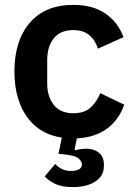

<svg xmlns="http://www.w3.org/2000/svg" viewBox="-20 -554 553 785"><path d="M280 12Q164 12 101.5 -62Q39 -136 39 -262Q39 -387 101.5 -460.5Q164 -534 280 -534Q359 -534 410.5 -499Q462 -464 485 -402L380 -355Q371 -388 346 -409.5Q321 -431 280 -431Q227 -431 200 -397.5Q173 -364 173 -308V-213Q173 -159 200 -125Q227 -91 280 -91Q325 -91 350.5 -114.5Q376 -138 390 -173L488 -126Q463 -57 409.5 -22.5Q356 12 280 12ZM279 211Q231 211 203 196.5Q175 182 163 167L206 116Q216 128 232 136.5Q248 145 271 145Q290 145 302.5 138.5Q315 132 315 118Q315 106 301.5 94Q288 82 242 77L219 75L240 -27H302L285 57L288 60Q300 57 311.5 55.5Q323 54 334 54Q363 54 384 70Q405 86 405 122Q405 154 387 173.5Q369 193 340.5 202Q312 211 279 211Z"/></svg>

Font: IBM Plex Sans SemiBold
Style: Regular
Weight: 600
Designer: Mike Abbink, Paul van der Laan, Pieter van Rosmalen
Foundry: Bold Monday
Version: Version 3.201